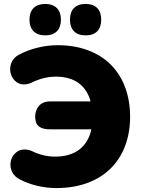

<svg xmlns="http://www.w3.org/2000/svg" viewBox="-20 -946 728 977"><path d="M416 -766C468 -766 495 -795 495 -846C495 -897 467 -926 416 -926C364 -926 336 -897 336 -846C336 -795 364 -766 416 -766ZM210 -766C262 -766 290 -795 290 -846C290 -897 261 -926 210 -926C159 -926 130 -897 130 -846C130 -795 159 -766 210 -766ZM267 11C501 11 642 -132 642 -352C642 -571 505 -716 273 -716C207 -716 136 -699 79 -669C-13 -623 40 -476 144 -527C180 -545 223 -556 263 -556C355 -556 417 -516 441 -430H234C185 -430 159 -396 159 -351C159 -305 186 -288 234 -288H445C425 -196 359 -149 261 -149C222 -149 181 -158 143 -177C40 -221 -12 -78 83 -32C137 -4 203 11 267 11Z"/></svg>

Font: Nunito Black
Style: Regular
Weight: 900
Designer: Vernon Adams
Foundry: Vernon Adams
Version: Version 3.602